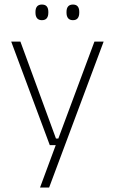

<svg xmlns="http://www.w3.org/2000/svg" viewBox="-20 -674 518 866"><path d="M260 -49 239.5 -39.5 406 -486.5H447.5L201.5 172H160.5L237 -34.5L252.5 -19.5H204.5L30.5 -486.5H72L232.5 -49ZM169 -583Q154.5 -583 147.2 -591.8Q140 -600.5 140 -617V-620.5Q140 -636.5 147.2 -645Q154.5 -653.5 169 -653.5Q184 -653.5 191 -645Q198 -636.5 198 -620.5V-617Q198 -600.5 191 -591.8Q184 -583 169 -583ZM309 -583Q294.5 -583 287.2 -591.8Q280 -600.5 280 -617V-620.5Q280 -636.5 287.2 -645Q294.5 -653.5 309 -653.5Q323.5 -653.5 330.5 -645Q337.5 -636.5 337.5 -620.5V-617Q337.5 -600.5 330.5 -591.8Q323.5 -583 309 -583Z"/></svg>

Font: Anek Gujarati ExtraLight
Style: Regular
Weight: 250
Version: Version 1.003